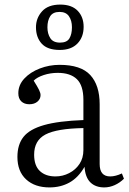

<svg xmlns="http://www.w3.org/2000/svg" viewBox="-20 -804 561 838"><path d="M196 14Q132 14 94 -21Q56 -56 56 -119Q56 -173 82.5 -206.5Q109 -240 172 -258Q235 -276 344 -280V-368Q344 -431 315.5 -458.5Q287 -486 232 -486Q200 -486 171 -476.5Q142 -467 127 -452Q144 -425 150.5 -411.5Q157 -398 157 -389Q157 -372 143.5 -360.5Q130 -349 108 -349Q86 -349 73 -361.5Q60 -374 60 -397Q60 -433 86 -461Q112 -489 153.5 -505Q195 -521 240 -521Q333 -521 374 -476.5Q415 -432 415 -349V-88Q415 -34 461 -34Q484 -34 512 -47L521 -24Q503 -6 480.5 4Q458 14 435 14Q397 14 374.5 -8Q352 -30 349 -76Q322 -29 283.5 -7.5Q245 14 196 14ZM222 -34Q254 -34 282 -48.5Q310 -63 327 -88.5Q344 -114 344 -149V-245Q228 -243 178.5 -217Q129 -191 129 -129Q129 -81 154 -57.5Q179 -34 222 -34ZM241 -586Q187 -586 162 -613.5Q137 -641 137 -685Q137 -725 163.5 -754.5Q190 -784 243 -784Q293 -784 319 -757Q345 -730 345 -687Q345 -642 318 -614Q291 -586 241 -586ZM242 -618Q272 -618 283 -636.5Q294 -655 294 -685Q294 -714 281 -733Q268 -752 240 -752Q211 -752 199 -733Q187 -714 187 -685Q187 -657 199.5 -637.5Q212 -618 242 -618Z"/></svg>

Font: Literata 36pt Light
Style: Regular
Weight: 300
Designer: Latin by Veronika Burian and Jose Scaglione. Greek by Irene Vlachou. Cyrillic by Vera Evstafieva.
Foundry: TypeTogether
Version: Version 3.002